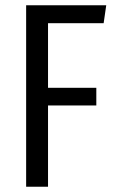

<svg xmlns="http://www.w3.org/2000/svg" viewBox="-20 -708 440 728"><path d="M79.1 0V-688H382.8L373 -620.1H162.1V-375H345.2V-308.1H162.1V0Z"/></svg>

Font: Fira Sans Compressed Book
Style: Regular
Weight: 350
Width: 1
Designer: Carrois Corporate & Edenspiekermann AG
Foundry: Carrois Corporate GbR & Edenspiekermann AG
Version: Version 4.203;PS 004.203;hotconv 1.0.88;makeotf.lib2.5.64775